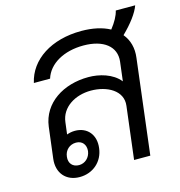

<svg xmlns="http://www.w3.org/2000/svg" viewBox="-103 -766 814 869"><g transform="rotate(-15 304.0 -332.0)"><path d="M165 11C228 11 276 -32 283 -93C291 -154 255 -197 197 -197C183 -197 170 -194 159 -190L166 -246C174 -314 240 -354 314 -354C389 -354 461 -316 452 -246L422 0H498L552 -444C558 -489 547 -528 522 -558C565 -600 596 -641 608 -675H517C512 -652 497 -625 475 -597C440 -616 395 -626 342 -626C201 -626 97 -558 74 -454H150C170 -519 242 -560 334 -560C428 -560 484 -516 476 -447L465 -357C431 -400 369 -416 319 -416C201 -416 102 -353 88 -246L70 -100C62 -35 101 11 165 11ZM132 -93C135 -123 158 -144 188 -144C217 -144 234 -123 231 -93C227 -63 204 -42 176 -42C146 -42 128 -63 132 -93Z"/></g></svg>

Font: TPK Tissa Web
Style: Italic
Weight: 400
Italic angle: -7°
Designer: Jacques Le Bailly, Suppakit Chalermlarp | Katatrad Co.,Ltd.
Foundry: Jacques Le Bailly, Cadson Demak Co.,Ltd.
Version: Version 5.000;Glyphs 3.1.2 (3151)